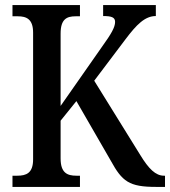

<svg xmlns="http://www.w3.org/2000/svg" viewBox="-20 -734 668 754"><path d="M29 0H294V-44H280C244 -44 218 -55 218 -112V-260L280 -337L415 -103C460 -21 487 0 593 0H628V-44H624C591 -44 564 -71 531 -125L350 -417L473 -580C516 -637 549 -671 592 -671V-714H385V-671C418 -671 432 -666 432 -648C432 -627 417 -601 381 -551L218 -318V-602C218 -659 242 -670 277 -670H294V-714H29V-670H50C84 -670 110 -659 110 -606V-108C110 -54 83 -44 48 -44H29Z"/></svg>

Font: Noto Serif Bengali Condensed Medium
Style: Regular
Weight: 500
Width: 3
Designer: Juan Bruce, Universal Thirst, Indian Type Foundry and the Monotype Design Team.
Foundry: Monotype Imaging Inc.
Version: Version 2.003